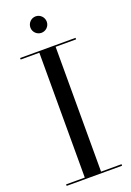

<svg xmlns="http://www.w3.org/2000/svg" viewBox="-174 -997 721 1058"><g transform="rotate(-20 186.0 -468.0)"><path d="M134 -888C134 -861.5 155.5 -840 182 -840C208.5 -840 230 -861.5 230 -888C230 -914.5 208.5 -936.5 182 -936.5C155.5 -936.5 134 -914.5 134 -888ZM23.5 -9V0H348.5V-9H228.5V-741H348.5V-750H23.5V-741H133V-9Z"/></g></svg>

Font: Bodoni* 24
Style: Regular
Weight: 400
Version: Version 2.3